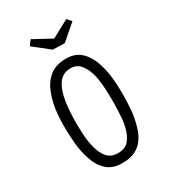

<svg xmlns="http://www.w3.org/2000/svg" viewBox="-172 -771 771 868"><g transform="rotate(-30 213.5 -336.5)"><path d="M208 10Q158 10 128 -17.5Q98 -45 84 -90Q71 -127 66.5 -173Q62 -219 62 -268Q62 -298 64.5 -326.5Q67 -355 72.5 -381Q78 -407 87 -429Q103 -473 135.5 -500Q168 -527 222 -527Q273 -527 303 -496Q333 -465 347 -415Q357 -382 361 -343Q365 -304 365 -263Q365 -217 361 -175Q357 -133 346 -98Q337 -65 319.5 -40.5Q302 -16 275 -3Q248 10 208 10ZM214 -39Q252 -39 271 -62Q290 -85 299 -122Q304 -141 306 -162Q308 -183 309 -206Q310 -229 310 -252Q310 -288 308 -324.5Q306 -361 299 -391Q290 -429 270.5 -454Q251 -479 218 -479Q196 -479 180 -470Q164 -461 153 -444.5Q142 -428 135 -407Q128 -385 124 -358.5Q120 -332 118.5 -304Q117 -276 117 -249Q117 -226 118 -203Q119 -180 122 -158.5Q125 -137 130 -119Q139 -84 158.5 -61.5Q178 -39 214 -39ZM253 -590 191 -592 109 -657 128 -683 222 -632 313 -681 333 -659Z"/></g></svg>

Font: Truculenta Light
Style: Regular
Weight: 300
Version: Version 1.002